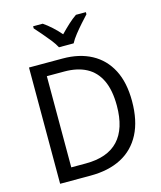

<svg xmlns="http://www.w3.org/2000/svg" viewBox="-135 -1041 957 1139"><g transform="rotate(-15 343.5 -472.0)"><path d="M630 -364Q630 -244 588 -163Q546 -82 467.5 -41Q389 0 278 0H91V-714H298Q400 -714 474.5 -674Q549 -634 589.5 -556.5Q630 -479 630 -364ZM536 -361Q536 -456 507 -517Q478 -578 422.5 -607.5Q367 -637 287 -637H180V-77H269Q403 -77 469.5 -148.5Q536 -220 536 -361ZM502 -931Q484 -912 461 -886Q438 -860 417 -833.5Q396 -807 384 -784H294Q282 -807 261 -833.5Q240 -860 217.5 -886Q195 -912 178 -931V-944H237Q262 -927 288.5 -903Q315 -879 338 -852Q364 -879 390 -903Q416 -927 441 -944H502Z"/></g></svg>

Font: Noto Sans Display
Style: Regular
Weight: 400
Designer: Monotype Design Team
Foundry: Monotype Imaging Inc.
Version: Version 2.003